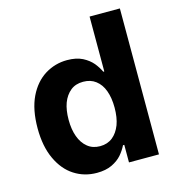

<svg xmlns="http://www.w3.org/2000/svg" viewBox="-109 -821 853 924"><g transform="rotate(-15 317.5 -359.0)"><path d="M261.2 8.8Q198.7 8.8 148.9 -23.4Q99.1 -55.2 69.8 -118.2Q40 -181.6 40 -272Q40 -365.2 70.3 -428.2Q100.1 -489.7 150.9 -521.5Q201.7 -552.7 261.2 -552.7Q306.6 -552.7 337.9 -537.1Q368.2 -521.5 387.2 -499Q405.3 -476.6 416 -453.6H420.9V-727.1H571.8V0H422.4V-87.4H416Q404.3 -63.5 386.2 -42.5Q367.7 -21 336.4 -5.9Q305.7 8.8 261.2 8.8ZM309.1 -111.3Q345.7 -111.3 371.6 -131.8Q396.5 -151.9 410.6 -188Q423.8 -223.6 423.8 -272.9Q423.8 -321.3 410.6 -357.4Q397.9 -392.6 371.6 -412.6Q346.2 -432.1 309.1 -432.1Q271.5 -432.1 246.6 -412.1Q220.7 -391.1 207.5 -356Q194.8 -321.3 194.8 -272.9Q194.8 -225.1 208 -189Q221.2 -152.8 246.6 -132.3Q272 -111.3 309.1 -111.3Z"/></g></svg>

Font: My Font
Style: Bold
Weight: 500
Designer: Rasmus Andersson
Foundry: rsms
Version: Version 0.001